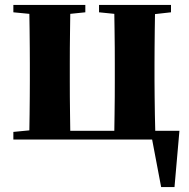

<svg xmlns="http://www.w3.org/2000/svg" viewBox="-20 -566 766 779"><path d="M609.9 -35.2H708L688 192.9H633.8L597.2 0H34.2V-30.8L99.1 -37.1Q99.6 -65.9 100.1 -102.1Q100.6 -138.2 100.8 -174.1Q101.1 -210 101.1 -237.8V-308.1Q101.1 -335.9 100.8 -371.8Q100.6 -407.7 100.1 -444.1Q99.6 -480.5 99.1 -509.8L34.2 -516.1V-545.9H326.2V-516.1L265.1 -509.8Q264.6 -480.5 264.2 -444.1Q263.7 -407.7 263.4 -371.8Q263.2 -335.9 263.2 -308.1V-237.8Q263.2 -209.5 263.4 -173.1Q263.7 -136.7 264.2 -100.3Q264.6 -64 265.1 -35.2H443.8Q444.3 -64 444.8 -100.3Q445.3 -136.7 445.6 -173.1Q445.8 -209.5 445.8 -237.8V-308.1Q445.8 -335.9 445.6 -371.8Q445.3 -407.7 444.8 -444.1Q444.3 -480.5 443.8 -509.8L381.8 -516.1V-545.9H673.8V-516.1L608.9 -508.8Q608.4 -480 607.9 -443.8Q607.4 -407.7 607.2 -371.8Q606.9 -335.9 606.9 -308.1V-237.8Q606.9 -209.5 607.4 -173.1Q607.9 -136.7 608.4 -100.3Q608.9 -64 609.9 -35.2Z"/></svg>

Font: Source Han Serif JP Heavy
Style: Regular
Weight: 900
Designer: Ryoko NISHIZUKA  (kana & ideographs); Frank Grießhammer (Latin, Greek & Cyrillic); Wenlong ZHANG  (bopomofo); Sandoll Co
Foundry: Adobe Systems Incorporated
Version: Version 1.001;PS 1.001;hotconv 16.6.54;makeotf.lib2.5.65590